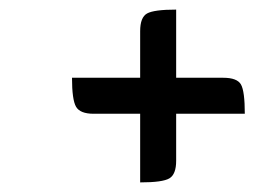

<svg xmlns="http://www.w3.org/2000/svg" viewBox="-20 -536 530 400"><path d="M272 -156V-299H175Q147 -299 138.5 -313.5Q130 -328 130 -374H272V-471Q272 -500 286.5 -508Q301 -516 347 -516V-374H445Q474 -374 482 -360Q490 -346 490 -299H347V-201Q347 -173 333 -164.5Q319 -156 272 -156Z"/></svg>

Font: Warnes
Style: Regular
Weight: 400
Designer: Eduardo Rodriguez Tunni
Foundry: Eduardo Rodriguez Tunni
Version: Version 1.002; ttfautohint (v1.8.4.7-5d5b);gftools[0.9.23]